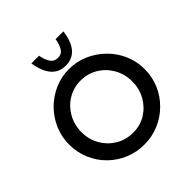

<svg xmlns="http://www.w3.org/2000/svg" viewBox="-242 -1140 1339 1339"><g transform="rotate(-45 427.5 -471.0)"><path d="M55 -364Q55 -439 84 -506.5Q113 -574 164 -625.5Q215 -677 282.5 -707Q350 -737 426 -737Q503 -737 570.5 -707Q638 -677 690 -625.5Q742 -574 771 -506.5Q800 -439 800 -364Q800 -286 771 -219Q742 -152 690 -100.5Q638 -49 570.5 -20.5Q503 8 426 8Q350 8 282.5 -20.5Q215 -49 164 -99.5Q113 -150 84 -218Q55 -286 55 -364ZM177 -363Q177 -292 210.5 -233.5Q244 -175 301.5 -140.5Q359 -106 430 -106Q500 -106 556 -140.5Q612 -175 645 -233.5Q678 -292 678 -364Q678 -436 644.5 -495Q611 -554 554 -588.5Q497 -623 427 -623Q357 -623 300 -588Q243 -553 210 -494Q177 -435 177 -363ZM428 -769Q362 -769 322.5 -815Q283 -861 269 -950H345Q353 -904 372 -875Q391 -846 428 -846Q465 -846 483 -875Q501 -904 508 -950H585Q573 -859 533.5 -814Q494 -769 428 -769Z"/></g></svg>

Font: Reem Kufi Fun Medium
Style: Regular
Weight: 500
Designer: Khaled Hosny
Version: Version 1.005